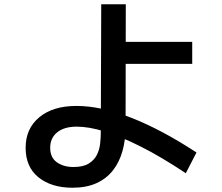

<svg xmlns="http://www.w3.org/2000/svg" viewBox="-20 -820 1040 899"><path d="M319 59Q221 59 160.5 10.5Q100 -38 100 -128Q100 -218 164 -271Q228 -324 338 -324Q452 -324 593.5 -269Q735 -214 900 -106L850 -9Q734 -86 639.5 -133.5Q545 -181 471 -204Q397 -227 339 -227Q281 -227 248 -200.5Q215 -174 215 -128Q215 -82 246.5 -60Q278 -38 323 -38Q370 -38 396 -54.5Q422 -71 434 -95.5Q446 -120 449 -148.5Q452 -177 452 -202L454 -800H569L568 -225Q568 -165 553.5 -113Q539 -61 509 -22.5Q479 16 432 37.5Q385 59 319 59ZM471 -521V-624H880V-521Z"/></svg>

Font: Murecho Thin Medium
Style: Regular
Weight: 500
Version: Version 1.010